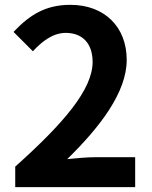

<svg xmlns="http://www.w3.org/2000/svg" viewBox="-20 -774 629 794"><path d="M43 0H539V-124H378C344 -124 295 -120 258 -116C393 -248 504 -392 504 -526C504 -664 411 -754 271 -754C170 -754 104 -714 36 -642L116 -562C153 -602 198 -638 252 -638C322 -638 363 -593 363 -518C363 -404 244 -265 43 -85Z"/></svg>

Font: Kinto Sans
Style: Bold
Weight: 700
Designer: Authors: Ryoko NISHIZUKA  (kana & ideographs); Paul D. Hunt (Latin, Greek & Cyrillic); Wenlong ZHANG  (bopomofo); Sandol
Foundry: Adobe Systems Incorporated, ookami Inc.
Version: Version 0.001